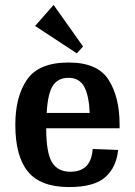

<svg xmlns="http://www.w3.org/2000/svg" viewBox="-20 -745 546 777"><path d="M464 -226H167Q167 -128 190 -89Q213 -50 265 -50Q349 -50 355 -142L458 -138Q451 -68 406 -28Q361 12 260 12Q144 12 93 -50.5Q42 -113 42 -240Q42 -354 89.5 -423Q137 -492 258 -492Q375 -492 419.5 -422Q464 -352 464 -240ZM169 -288H343Q340 -359 320.5 -394.5Q301 -430 257 -430Q214 -430 193.5 -397.5Q173 -365 169 -288ZM291 -529 122 -640 197 -725 316 -557Z"/></svg>

Font: Arya
Style: Bold
Weight: 700
Designer: Eduardo Rodriguez Tunni, Modular Infotech
Foundry: Eduardo Rodriguez Tunni, Modular Infotech
Version: Version 1.002